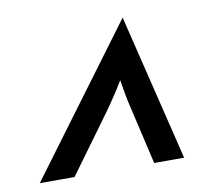

<svg xmlns="http://www.w3.org/2000/svg" viewBox="-58 -627 637 574"><g transform="rotate(-10 260.5 -340.0)"><path d="M18.8 -118.1 348.6 -562.5 456.9 -118.1H366L325 -295.1Q320.1 -314.6 316.3 -336.1Q312.5 -357.6 309 -379.2Q295.8 -357.6 281.6 -336.1Q267.4 -314.6 253.5 -295.1L124.3 -118.1Z"/></g></svg>

Font: Afacad SemiBold
Style: Italic
Weight: 600
Italic angle: -14°
Designer: Kristian Moeller
Foundry: Dicotype
Version: Version 1.000